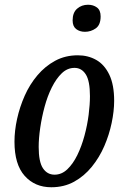

<svg xmlns="http://www.w3.org/2000/svg" viewBox="-20 -779 519 809"><path d="M196 10Q127 10 84 -38Q41 -86 41 -182Q41 -228 52 -278Q63 -328 84 -375.5Q105 -423 137.5 -461.5Q170 -500 212.5 -523Q255 -546 308 -546Q351 -546 385.5 -526.5Q420 -507 440.5 -464.5Q461 -422 461 -354Q461 -311 450.5 -261Q440 -211 419.5 -163.5Q399 -116 367 -76.5Q335 -37 292.5 -13.5Q250 10 196 10ZM210 -43Q240 -43 264 -66Q288 -89 306 -126Q324 -163 336 -207.5Q348 -252 353.5 -295.5Q359 -339 359 -374Q359 -438 341.5 -465.5Q324 -493 294 -493Q264 -493 240.5 -470.5Q217 -448 198.5 -411Q180 -374 168 -329.5Q156 -285 149.5 -240.5Q143 -196 143 -160Q143 -97 161 -70Q179 -43 210 -43ZM338 -645Q316 -645 301 -656.5Q286 -668 286 -693Q286 -726 305 -742.5Q324 -759 351 -759Q373 -759 388.5 -747.5Q404 -736 404 -710Q404 -674 383.5 -659.5Q363 -645 338 -645Z"/></svg>

Font: Noto Serif ExtraCondensed Medium
Style: Italic
Weight: 500
Width: 2
Italic angle: -12°
Designer: Monotype Design Team
Foundry: Monotype Imaging Inc.
Version: Version 2.013; ttfautohint (v1.8.4.7-5d5b)